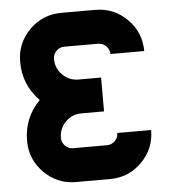

<svg xmlns="http://www.w3.org/2000/svg" viewBox="-52 -780 740 828"><g transform="rotate(-5 317.5 -366.0)"><path d="M390.6 0H244.1Q163.1 0 106 -57.1Q48.8 -114.3 48.8 -195.3Q48.8 -295.4 118.7 -366.2Q48.8 -437 48.8 -537.1Q48.8 -618.2 106 -675.3Q163.1 -732.4 244.1 -732.4H390.6Q471.7 -732.4 528.8 -675.3Q585.9 -618.2 585.9 -537.1H439.5Q439.5 -557.1 425 -571.5Q410.6 -585.9 390.6 -585.9H244.1Q224.1 -585.9 209.7 -571.5Q195.3 -557.1 195.3 -537.1Q195.3 -496.6 223.9 -468Q252.4 -439.5 293 -439.5H390.6V-293H293Q252.4 -293 223.9 -264.4Q195.3 -235.8 195.3 -195.3Q195.3 -175.3 209.7 -160.9Q224.1 -146.5 244.1 -146.5H390.6Q410.6 -146.5 425 -160.9Q439.5 -175.3 439.5 -195.3H585.9Q585.9 -114.3 528.8 -57.1Q471.7 0 390.6 0Z"/></g></svg>

Font: Audex
Style: Regular
Weight: 400
Designer: GGBotNet
Foundry: GGBotNet
Version: 1.00